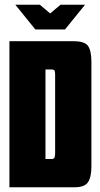

<svg xmlns="http://www.w3.org/2000/svg" viewBox="-20 -795 426 815"><path d="M45 -775H149L193 -738L237 -775H341L256 -670H130ZM20 -620H293Q340 -620 354 -599.5Q368 -579 368 -532V-89Q368 -43 353.5 -21.5Q339 0 296 0H20ZM199 -120Q210 -120 212 -128Q214 -136 214 -143V-478Q214 -489 212 -494.5Q210 -500 199 -500H173V-120Z"/></svg>

Font: Smooch Sans Black
Style: Regular
Weight: 900
Designer: Robert E. Leuschke
Foundry: Robert E. Leuschke
Version: Version 1.010; ttfautohint (v1.8.3)